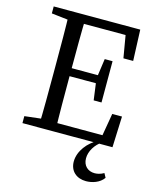

<svg xmlns="http://www.w3.org/2000/svg" viewBox="-129 -757 863 1065"><g transform="rotate(15 302.0 -225.0)"><path d="M45 0H185V-55H175L45 -40V0ZM137 0H233C230 -103 230 -207 230 -322V-360C230 -465 230 -569 233 -670H137C140 -567 140 -463 140 -360V-310C140 -205 140 -101 137 0ZM185 0H562L569 -178H513L486 -20L521 -50H185V0ZM185 -319H411V-365H185V-319ZM394 -224H439V-461H394L379 -355V-335L394 -224ZM45 -630 175 -615H185V-670H45V-630ZM493 -492H549L542 -670H185V-620H501L466 -650L493 -492ZM375 132C375 187 414 220 468 220C503 220 546 207 569 174L556 150C536 162 516 165 503 165C465 165 436 140 436 97C436 57 461 14 503 -13H475C422 14 375 71 375 132Z"/></g></svg>

Font: Source Serif Variable
Style: Regular
Weight: 389
Designer: Frank Grießhammer
Foundry: Adobe Systems Incorporated
Version: Version 3.001;hotconv 1.0.111;makeotfexe 2.5.65597